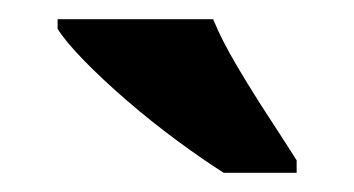

<svg xmlns="http://www.w3.org/2000/svg" viewBox="-20 -786 369 200"><path d="M213 -606Q191 -620 164.5 -639.5Q138 -659 112.5 -681Q87 -703 67.5 -723Q48 -743 40 -756V-766H202Q211 -744 227 -717Q243 -690 260 -664Q277 -638 289 -619V-606Z"/></svg>

Font: Noto Serif Bengali ExtraCondensed Black
Style: Regular
Weight: 900
Width: 2
Designer: Juan Bruce, Universal Thirst, Indian Type Foundry and the Monotype Design Team.
Foundry: Monotype Imaging Inc.
Version: Version 2.003; ttfautohint (v1.8.4.7-5d5b)